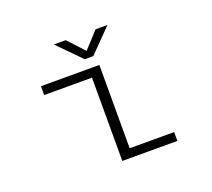

<svg xmlns="http://www.w3.org/2000/svg" viewBox="-116 -829 1082 979"><g transform="rotate(-20 425.0 -339.0)"><path d="M555.5 -677.5 433.5 -553H387L264.5 -677.5H329L410.5 -589.5L491 -677.5ZM447 -48H688.5V0H389.5V-452H130V-500H447Z"/></g></svg>

Font: League Mono Wide UltraLight
Style: Regular
Weight: 200
Width: 8
Designer: Tyler Finck
Foundry: The League of Moveable Type / Tyler Finck
Version: Version 2.210